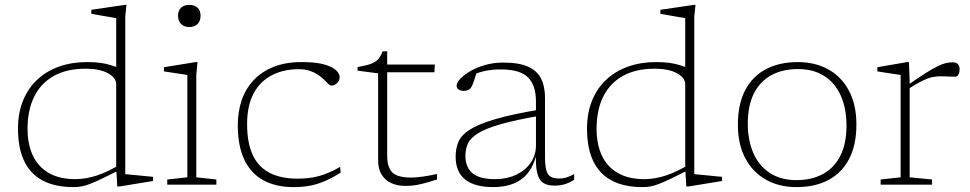

<svg xmlns="http://www.w3.org/2000/svg" viewBox="-20 -754 3959 784"><path d="M454.5 -410.5Q454.5 -436.5 420.8 -455Q387 -473.5 330 -473.5Q252.5 -473.5 199.5 -443.8Q146.5 -414 119.5 -359Q92.5 -304 92.5 -228Q92.5 -165.5 114 -119.2Q135.5 -73 179 -47.8Q222.5 -22.5 287.5 -22.5Q330 -22.5 376 -37.5Q422 -52.5 482.5 -89.5V-68Q432.5 -42 400.5 -26.5Q368.5 -11 347.5 -3Q326.5 5 311.5 7.5Q296.5 10 281 10Q204.5 10 154 -17Q103.5 -44 78.5 -97Q53.5 -150 53.5 -228.5Q53.5 -292.5 74 -343Q94.5 -393.5 132.2 -428.8Q170 -464 221.5 -482.2Q273 -500.5 335 -500.5Q365.5 -500.5 388.5 -497.5Q411.5 -494.5 434.2 -487.5Q457 -480.5 485.5 -469L454.5 -439.5V-680Q448.5 -681 429.8 -684.2Q411 -687.5 389.2 -691.2Q367.5 -695 353 -697.5V-714L489 -734H496.5L491.5 -686.5V-43Q496 -42.5 511 -41Q526 -39.5 545 -37.8Q564 -36 580.5 -34.2Q597 -32.5 605 -32V-15L468 7.5H459L454.5 -66Z M753 -643.5Q732.5 -643.5 719.8 -655.8Q707 -668 707 -689.5Q707 -711.5 719.8 -722.8Q732.5 -734 753 -734Q774 -734 786.5 -722.8Q799 -711.5 799 -689.5Q799 -668 786.5 -655.8Q774 -643.5 753 -643.5ZM786.5 -500.5 781.5 -449V-30L863.5 -21V0H663V-21L745 -30V-448Q739.5 -449 722.5 -451.5Q705.5 -454 685.2 -457Q665 -460 649.5 -462.5V-479.5L779 -500.5Z M1211.5 -500.5Q1271.5 -500.5 1305.2 -490.5Q1339 -480.5 1353 -466.5Q1367 -452.5 1367 -440Q1367 -429.5 1362 -421.5Q1357 -413.5 1349.2 -409Q1341.5 -404.5 1332 -404.5Q1327.5 -404.5 1320.8 -411.2Q1314 -418 1304 -428Q1294 -438 1279.5 -448Q1265 -458 1245.5 -464.8Q1226 -471.5 1200 -471.5Q1138.5 -471.5 1090.8 -447.2Q1043 -423 1016 -373.2Q989 -323.5 989 -247Q989 -170.5 1012 -121.2Q1035 -72 1081 -48.2Q1127 -24.5 1195 -24.5Q1243 -24.5 1282.2 -35Q1321.5 -45.5 1369 -72.5L1371 -49Q1334.5 -26.5 1304.5 -13.8Q1274.5 -1 1245 4.5Q1215.5 10 1179 10Q1106.5 10 1055.5 -17.8Q1004.5 -45.5 977.8 -101.8Q951 -158 951 -243Q951 -298.5 967.2 -345.5Q983.5 -392.5 1016.2 -427.2Q1049 -462 1097.8 -481.2Q1146.5 -500.5 1211.5 -500.5Z M1561 -117.5Q1561 -71 1582 -50Q1603 -29 1658.5 -29Q1677 -29 1703.8 -32.5Q1730.5 -36 1764.5 -43.5V-21Q1726 -9 1703.8 -3.5Q1681.5 2 1666.5 3.5Q1651.5 5 1634 5Q1603.5 5 1578.5 -6Q1553.5 -17 1538.8 -40.2Q1524 -63.5 1524 -99.5V-454.5L1440 -465.5V-480Q1460 -484 1475 -487.5Q1490 -491 1501 -496Q1512 -501 1519.5 -507.5Q1527 -514 1532.5 -523.2Q1538 -532.5 1542.5 -544.5H1561V-473ZM1537 -459V-490.5H1755.5L1754 -459Z M2184 -306.5 2182.5 -281Q2084 -264 2024.2 -246.8Q1964.5 -229.5 1933.2 -210.5Q1902 -191.5 1891.2 -169Q1880.5 -146.5 1880.5 -118.5Q1880.5 -70.5 1909.5 -46.5Q1938.5 -22.5 2002 -22.5Q2049.5 -22.5 2087.2 -40.2Q2125 -58 2146.8 -89.2Q2168.5 -120.5 2168.5 -160.5V-338.5Q2168.5 -406 2135.8 -438.2Q2103 -470.5 2025 -470.5Q1992.5 -470.5 1965 -465.2Q1937.5 -460 1907.5 -447L1928 -463.5Q1924 -450.5 1920.2 -438.5Q1916.5 -426.5 1913 -416.8Q1909.5 -407 1905.5 -400Q1900.5 -390.5 1892 -386.8Q1883.5 -383 1875 -383Q1859 -383 1851.8 -389Q1844.5 -395 1844.5 -404Q1844.5 -416 1859.2 -432Q1874 -448 1900 -463.2Q1926 -478.5 1960.5 -488.5Q1995 -498.5 2035 -498.5Q2099.5 -498.5 2136.8 -481.5Q2174 -464.5 2189.8 -432.2Q2205.5 -400 2205.5 -354V-114Q2205.5 -77.5 2211 -58.2Q2216.5 -39 2229.5 -32Q2242.5 -25 2264.5 -25Q2279 -25 2292.2 -29Q2305.5 -33 2324.5 -43V-20Q2304.5 -7 2285 -1.5Q2265.5 4 2244 4Q2215.5 4 2197.8 -7.5Q2180 -19 2173 -49.8Q2166 -80.5 2169 -137.5L2173.5 -139.5Q2164 -86.5 2140 -53.5Q2116 -20.5 2079.2 -5.2Q2042.5 10 1994.5 10Q1918.5 10 1879.5 -21Q1840.5 -52 1840.5 -115Q1840.5 -148 1852 -175Q1863.5 -202 1898.2 -224.5Q1933 -247 2001.5 -267.2Q2070 -287.5 2184 -306.5Z M2778 -410.5Q2778 -436.5 2744.2 -455Q2710.5 -473.5 2653.5 -473.5Q2576 -473.5 2523 -443.8Q2470 -414 2443 -359Q2416 -304 2416 -228Q2416 -165.5 2437.5 -119.2Q2459 -73 2502.5 -47.8Q2546 -22.5 2611 -22.5Q2653.5 -22.5 2699.5 -37.5Q2745.5 -52.5 2806 -89.5V-68Q2756 -42 2724 -26.5Q2692 -11 2671 -3Q2650 5 2635 7.5Q2620 10 2604.5 10Q2528 10 2477.5 -17Q2427 -44 2402 -97Q2377 -150 2377 -228.5Q2377 -292.5 2397.5 -343Q2418 -393.5 2455.8 -428.8Q2493.5 -464 2545 -482.2Q2596.5 -500.5 2658.5 -500.5Q2689 -500.5 2712 -497.5Q2735 -494.5 2757.8 -487.5Q2780.5 -480.5 2809 -469L2778 -439.5V-680Q2772 -681 2753.2 -684.2Q2734.5 -687.5 2712.8 -691.2Q2691 -695 2676.5 -697.5V-714L2812.5 -734H2820L2815 -686.5V-43Q2819.5 -42.5 2834.5 -41Q2849.5 -39.5 2868.5 -37.8Q2887.5 -36 2904 -34.2Q2920.5 -32.5 2928.5 -32V-15L2791.5 7.5H2782.5L2778 -66Z M3232 -18.5Q3294 -18.5 3340 -43.2Q3386 -68 3411.2 -117.5Q3436.5 -167 3436.5 -240.5Q3436.5 -310 3413.8 -362Q3391 -414 3346.8 -443Q3302.5 -472 3238 -472Q3176 -472 3130 -447.2Q3084 -422.5 3058.8 -373Q3033.5 -323.5 3033.5 -250Q3033.5 -181 3056.2 -129Q3079 -77 3123.5 -47.8Q3168 -18.5 3232 -18.5ZM3232.5 10Q3161.5 10 3107.8 -20.2Q3054 -50.5 3023.5 -107.5Q2993 -164.5 2993 -245Q2993 -328 3022.5 -385Q3052 -442 3107 -471.2Q3162 -500.5 3237.5 -500.5Q3308.5 -500.5 3362.5 -470.5Q3416.5 -440.5 3446.8 -383.2Q3477 -326 3477 -245.5Q3477 -162.5 3447.5 -105.5Q3418 -48.5 3363 -19.2Q3308 10 3232.5 10Z M3869 -499.5Q3885 -499.5 3891.8 -492Q3898.5 -484.5 3898.5 -470.5Q3898.5 -459.5 3893.8 -450.2Q3889 -441 3881 -441Q3870.5 -441 3860.2 -441.2Q3850 -441.5 3840.2 -442Q3830.5 -442.5 3820 -442.5Q3804 -442.5 3786.8 -439Q3769.5 -435.5 3746 -424Q3722.5 -412.5 3686.5 -389.5L3675.5 -398.5Q3724 -433 3756 -453.2Q3788 -473.5 3808.5 -483.5Q3829 -493.5 3842.8 -496.5Q3856.5 -499.5 3869 -499.5ZM3694.5 -421.5V-30L3786 -21V0H3576V-21L3657.5 -30V-448Q3651 -449 3635.5 -451.2Q3620 -453.5 3600.5 -456.5Q3581 -459.5 3562.5 -462.5V-479.5L3684 -500.5H3691.5Z"/></svg>

Font: Newsreader 9pt ExtraLight
Style: Regular
Weight: 250
Designer: Hugues Gentile
Foundry: Production Type
Version: Version 1.003